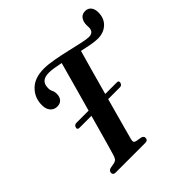

<svg xmlns="http://www.w3.org/2000/svg" viewBox="-201 -937 1097 1097"><g transform="rotate(-45 348.0 -388.0)"><path d="M315.5 -74.5Q311.5 -59.5 314.5 -53.2Q317.5 -47 327.5 -44.5L364.5 -38Q379.5 -32 379.5 -20Q379.5 0 356 0H117.5Q98 0 98 -17.5Q98.5 -32.5 115.5 -38.5L150.5 -45Q162.5 -48.5 168.8 -56.2Q175 -64 180 -81.5Q186 -100.5 196.5 -137.8Q207 -175 220.8 -224Q234.5 -273 249.5 -327H152Q135 -327 139.5 -343.5Q144 -359.5 160.5 -359.5H259Q275.5 -418.5 291.5 -476Q307.5 -533.5 320.8 -581.8Q334 -630 342.5 -660.5Q315.5 -666 292.2 -669.8Q269 -673.5 252 -673.5Q189 -673.5 186.5 -621Q184.5 -600.5 192 -586.2Q199.5 -572 198.5 -552.5Q198 -530 185.2 -516Q172.5 -502 148 -502Q121.5 -502.5 105.8 -523Q90 -543.5 92.5 -579.5Q95.5 -634.5 135.2 -672.2Q175 -710 248 -710Q282 -710 327.5 -701.8Q373 -693.5 419 -682.8Q465 -672 502.2 -663.8Q539.5 -655.5 558 -655.5Q589 -655.5 595.5 -681.5Q597.5 -691.5 596.5 -702.5Q595.5 -713.5 597 -727Q600.5 -749.5 613 -762.8Q625.5 -776 648 -776Q669.5 -776 682.8 -760.2Q696 -744.5 695.5 -714.5Q695 -668.5 664.8 -640.5Q634.5 -612.5 587 -612.5Q566 -612.5 535.2 -618Q504.5 -623.5 469.5 -631.5Q456 -585 435.5 -511.2Q415 -437.5 393.5 -359.5H487Q504 -359.5 500 -343.5Q495.5 -327 478.5 -327H384.5Q369 -270.5 355 -219.5Q341 -168.5 330.5 -130.2Q320 -92 315.5 -74.5Z"/></g></svg>

Font: Fraunces 144pt S050 SemiBold
Style: Italic
Weight: 600
Italic angle: -16°
Version: Version 1.000; ttfautohint (v1.8.3)